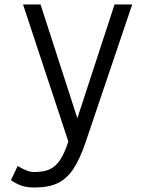

<svg xmlns="http://www.w3.org/2000/svg" viewBox="-20 -638 640 854"><path d="M134 196Q101.5 196 78.5 188.8Q55.5 181.5 28.5 163.5L58.5 100.5Q86 116 100.8 121.5Q115.5 127 134 127Q174.5 127 201 115Q227.5 103 247.2 73.5Q267 44 284 -8.5L82.5 -618H160.5L324 -112L489.5 -618H568L361 -6Q335.5 69.5 306 113.8Q276.5 158 235.8 177Q195 196 134 196Z"/></svg>

Font: Victor Mono Thin
Style: Regular
Weight: 100
Monospace: yes
Designer: Rune Bjørnerås
Version: Version 1.561;gftools[0.9.30]